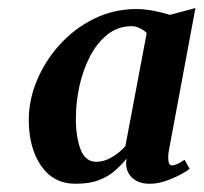

<svg xmlns="http://www.w3.org/2000/svg" viewBox="-20 -822 506 477"><path d="M399 -445Q397 -430.5 398.8 -420.8Q400.5 -411 407 -411Q411.5 -411 419.2 -414Q427 -417 438.5 -425L451 -403Q448.5 -399.5 432.5 -390.5Q416.5 -381.5 394.8 -373.5Q373 -365.5 352.5 -365.5Q334 -365 319.5 -372.5Q305 -380 298 -394.2Q291 -408.5 294.5 -428Q282.5 -413 266.2 -398.5Q250 -384 226.5 -374.8Q203 -365.5 169 -365.5Q113.5 -365 82.5 -409.5Q51.5 -454 51.5 -524.5Q51.5 -574 72 -622.8Q92.5 -671.5 128.8 -711.5Q165 -751.5 213.8 -775.5Q262.5 -799.5 318.5 -799.5Q340 -799.5 362.8 -795Q385.5 -790.5 402 -785L465.5 -802ZM344.5 -740Q336.5 -748 326.2 -752.5Q316 -757 307.5 -757Q273 -757 247 -736.2Q221 -715.5 203.5 -681.8Q186 -648 177.2 -607.5Q168.5 -567 168.5 -527.5Q168.5 -481.5 180.2 -450.8Q192 -420 219.5 -420Q238.5 -420 258 -431.5Q277.5 -443 291.5 -459Z"/></svg>

Font: Merriweather 48pt
Style: Bold Italic
Weight: 700
Italic angle: -7.8°
Version: Version 2.101